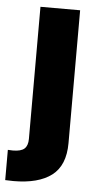

<svg xmlns="http://www.w3.org/2000/svg" viewBox="-83 -563 407 796"><g transform="rotate(5 120.5 -165.5)"><path d="M217.8 -530.3V22.5Q217.8 115.7 162.6 157.5Q107.4 199.2 3.9 199.2L-30.3 198.2V72.3Q-21.5 73.2 -9.8 73.2Q24.4 73.2 38.6 60.3Q52.7 47.4 52.7 19.5V-530.3Z"/></g></svg>

Font: Pretendard ExtraBold
Style: Regular
Weight: 800
Designer: Base glyphs from Inter by Rasmus Andersson; Hangeul glyphs from Noto Sans CJK(Source Han Sans) by Jang Soo-young and Kan
Foundry: Kil Hyung-jin
Version: Version 1.309